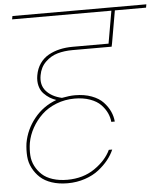

<svg xmlns="http://www.w3.org/2000/svg" viewBox="-57 -790 810 938"><g transform="rotate(-5 348.0 -321.5)"><path d="M467.8 -47.9Q457 -22.5 437.7 1.7Q418.5 25.9 390.4 48.1Q362.3 70.3 322.3 83.7Q282.2 97.2 236.8 97.2Q193.8 97.2 159.4 85.7Q125 74.2 103.3 54.2Q81.5 34.2 67.4 7.1Q53.2 -20 51 -51Q48.8 -82 53.2 -115.2Q64.9 -181.6 107.9 -235.1Q150.9 -288.6 216.8 -313Q200.7 -318.4 185.8 -327.4Q170.9 -336.4 156.5 -351.3Q142.1 -366.2 136 -389.6Q129.9 -413.1 134.8 -440.9Q140.6 -474.1 157.7 -498.5Q174.8 -522.9 200.2 -537.1Q225.6 -551.3 255.4 -558.1Q285.2 -564.9 319.8 -564.9H495.1L522.9 -724.1H36.1L39.1 -740.2H695.8L692.9 -724.1H540L512.2 -564.9L508.8 -548.8H316.9Q276.4 -548.8 243.2 -539.3Q210 -529.8 183.8 -504.4Q157.7 -479 150.9 -439.9Q142.1 -392.6 168.9 -362.3Q195.8 -332 245.1 -320.8Q282.7 -328.1 309.1 -328.1Q355 -328.1 390.9 -314.7Q426.8 -301.3 447.5 -279.1Q468.3 -256.8 479.2 -232.7Q490.2 -208.5 492.2 -183.1H475.1Q473.1 -205.6 463.1 -227.1Q453.1 -248.5 434.1 -268.3Q415 -288.1 381.8 -300Q348.6 -312 306.2 -312Q258.3 -312 216.3 -295.4Q174.3 -278.8 145 -251Q115.7 -223.1 96.2 -188.2Q76.7 -153.3 69.8 -115.2Q64.9 -83.5 66.7 -54.9Q68.4 -26.4 81.1 -1.7Q93.8 22.9 113.8 41.3Q133.8 59.6 165.3 69.8Q196.8 80.1 236.8 80.1Q314.5 80.1 371.1 41.3Q427.7 2.4 451.2 -47.9Z"/></g></svg>

Font: SVN-Poppins Thin
Style: Italic
Weight: 100
Italic angle: -10°
Designer: Ninad Kale (Devanagari), Jonny Pinhorn (Latin)
Foundry: Indian Type Foundry
Version: Version 3.002 2017